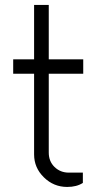

<svg xmlns="http://www.w3.org/2000/svg" viewBox="-20 -737 398 767"><path d="M312.5 -442.4H174.8V-127.4Q174.8 -92.3 198 -69.8Q221.2 -47.4 254.9 -47.4H311V-6.3Q286.1 9.8 248.5 9.8Q194.3 9.8 155.3 -28.6Q116.2 -66.9 116.2 -120.1V-442.4H32.7V-500H116.2V-717.3H174.8V-500H312.5Z"/></svg>

Font: Now Alt Light
Style: Regular
Weight: 300
Designer: Alfredo Marco Pradil
Foundry: Alfredo Marco Pradil
Version: Version 1.002;PS 001.002;hotconv 1.0.88;makeotf.lib2.5.64775